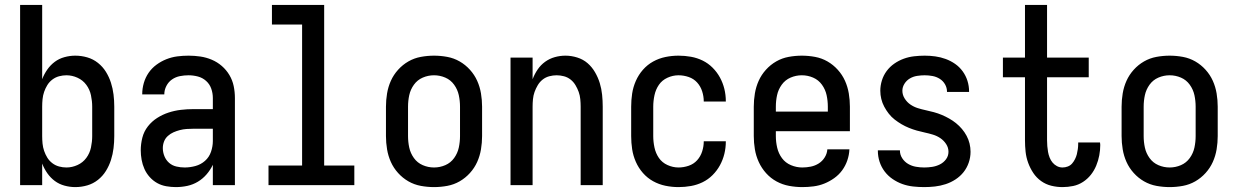

<svg xmlns="http://www.w3.org/2000/svg" viewBox="-20 -755 5040 783"><path d="M287 8Q265 8 243 2Q221 -4 203.5 -17Q186 -30 173 -48.5Q160 -67 152 -88V0H62V-735H152V-432Q160 -453 173 -471.5Q186 -490 203.5 -503Q221 -516 243 -522Q265 -528 287 -528Q312 -528 336 -521Q360 -514 379.5 -498.5Q399 -483 412 -462Q425 -441 432.5 -417.5Q440 -394 443 -369.5Q446 -345 446 -320V-200Q446 -175 443 -150.5Q440 -126 432.5 -102.5Q425 -79 412 -58Q399 -37 379.5 -21.5Q360 -6 336 1Q312 8 287 8ZM251 -72Q274 -72 296 -82Q318 -92 332 -111Q346 -130 351 -153.5Q356 -177 356 -200V-320Q356 -343 351 -366.5Q346 -390 332 -409Q318 -428 296 -438Q274 -448 251 -448Q236 -448 221 -444Q206 -440 193.5 -430.5Q181 -421 173 -408Q165 -395 160 -380.5Q155 -366 153.5 -350.5Q152 -335 152 -320V-200Q152 -185 153.5 -169.5Q155 -154 160 -139.5Q165 -125 173 -112Q181 -99 193.5 -89.5Q206 -80 221 -76Q236 -72 251 -72Z M697 8Q678 8 658 4.5Q638 1 621 -8.5Q604 -18 590.5 -33Q577 -48 569 -66Q561 -84 557.5 -103.5Q554 -123 554 -142Q554 -168 560.5 -193.5Q567 -219 583 -239.5Q599 -260 621 -274Q643 -288 667.5 -296Q692 -304 717.5 -307Q743 -310 769 -310H848V-355Q848 -375 841.5 -393.5Q835 -412 820.5 -425Q806 -438 787 -443Q768 -448 749 -448Q731 -448 713.5 -444.5Q696 -441 681.5 -431Q667 -421 658.5 -404.5Q650 -388 650 -370H560V-371Q560 -394 566.5 -416.5Q573 -439 586 -458Q599 -477 618 -491Q637 -505 658.5 -513.5Q680 -522 702.5 -525Q725 -528 749 -528Q773 -528 797 -524.5Q821 -521 843.5 -511.5Q866 -502 884.5 -486Q903 -470 915.5 -449Q928 -428 933 -404Q938 -380 938 -355V0H848V-83Q838 -62 822.5 -44Q807 -26 787 -14Q767 -2 744 3Q721 8 697 8ZM733 -72Q755 -72 777 -78Q799 -84 816 -99Q833 -114 840.5 -136Q848 -158 848 -180V-230H769Q755 -230 741 -229Q727 -228 713.5 -224.5Q700 -221 687.5 -215.5Q675 -210 664.5 -200.5Q654 -191 649 -178Q644 -165 644 -151Q644 -134 650.5 -118Q657 -102 669.5 -91Q682 -80 699 -76Q716 -72 733 -72Z M1075 0V-80H1212V-655H1089V-735H1302V-80H1425V0Z M1750 8Q1723 8 1696 3Q1669 -2 1645.5 -15.5Q1622 -29 1603.5 -49.5Q1585 -70 1574 -94.5Q1563 -119 1558.5 -146Q1554 -173 1554 -200V-320Q1554 -347 1558.5 -374Q1563 -401 1574 -425.5Q1585 -450 1603.5 -470.5Q1622 -491 1645.5 -504.5Q1669 -518 1696 -523Q1723 -528 1750 -528Q1777 -528 1804 -523Q1831 -518 1854.5 -504.5Q1878 -491 1896.5 -470.5Q1915 -450 1926 -425.5Q1937 -401 1941.5 -374Q1946 -347 1946 -320V-200Q1946 -173 1941.5 -146Q1937 -119 1926 -94.5Q1915 -70 1896.5 -49.5Q1878 -29 1854.5 -15.5Q1831 -2 1804 3Q1777 8 1750 8ZM1750 -72Q1774 -72 1796 -81.5Q1818 -91 1832 -110.5Q1846 -130 1851 -153Q1856 -176 1856 -200V-320Q1856 -344 1851 -367Q1846 -390 1832 -409.5Q1818 -429 1796 -438.5Q1774 -448 1750 -448Q1726 -448 1704 -438.5Q1682 -429 1668 -409.5Q1654 -390 1649 -367Q1644 -344 1644 -320V-200Q1644 -176 1649 -153Q1654 -130 1668 -110.5Q1682 -91 1704 -81.5Q1726 -72 1750 -72Z M2062 0V-520H2152V-432Q2160 -453 2172.5 -471.5Q2185 -490 2203 -503Q2221 -516 2242.5 -522Q2264 -528 2286 -528Q2310 -528 2334 -520.5Q2358 -513 2376 -497.5Q2394 -482 2406.5 -460.5Q2419 -439 2426 -416Q2433 -393 2435.5 -368.5Q2438 -344 2438 -320V0H2348V-320Q2348 -335 2346.5 -350.5Q2345 -366 2340 -380Q2335 -394 2327 -407.5Q2319 -421 2307 -430.5Q2295 -440 2280 -444Q2265 -448 2250 -448Q2235 -448 2220 -444Q2205 -440 2193 -430.5Q2181 -421 2173 -407.5Q2165 -394 2160 -380Q2155 -366 2153.5 -350.5Q2152 -335 2152 -320V0Z M2747 8Q2720 8 2693.5 2.5Q2667 -3 2643.5 -16Q2620 -29 2602 -49.5Q2584 -70 2573 -95Q2562 -120 2558 -146.5Q2554 -173 2554 -200V-320Q2554 -347 2558 -373.5Q2562 -400 2573 -425Q2584 -450 2602 -470.5Q2620 -491 2643.5 -504Q2667 -517 2693.5 -522.5Q2720 -528 2747 -528Q2773 -528 2798 -523.5Q2823 -519 2845.5 -508Q2868 -497 2886 -479Q2904 -461 2916 -439Q2928 -417 2934 -392.5Q2940 -368 2940 -342V-341H2850V-342Q2850 -362 2843.5 -382.5Q2837 -403 2823 -418.5Q2809 -434 2788.5 -441Q2768 -448 2747 -448Q2724 -448 2702 -438Q2680 -428 2667 -409Q2654 -390 2649 -366.5Q2644 -343 2644 -320V-200Q2644 -177 2649 -153.5Q2654 -130 2667 -111Q2680 -92 2702 -82Q2724 -72 2747 -72Q2768 -72 2788.5 -79Q2809 -86 2823 -101.5Q2837 -117 2843.5 -137.5Q2850 -158 2850 -178V-179H2940V-178Q2940 -152 2934 -127.5Q2928 -103 2916 -81Q2904 -59 2886 -41Q2868 -23 2845.5 -12Q2823 -1 2798 3.5Q2773 8 2747 8Z M3252 8Q3225 8 3198 3Q3171 -2 3147 -15Q3123 -28 3104.5 -48.5Q3086 -69 3074.5 -94Q3063 -119 3058.5 -146Q3054 -173 3054 -200V-320Q3054 -347 3058.5 -374Q3063 -401 3074 -425.5Q3085 -450 3103.5 -470.5Q3122 -491 3145.5 -504.5Q3169 -518 3196 -523Q3223 -528 3250 -528Q3277 -528 3304 -523Q3331 -518 3354.5 -504.5Q3378 -491 3396.5 -470.5Q3415 -450 3426 -425.5Q3437 -401 3441.5 -374Q3446 -347 3446 -320V-220H3144V-200Q3144 -176 3149.5 -152.5Q3155 -129 3169 -110Q3183 -91 3205.5 -81.5Q3228 -72 3252 -72Q3269 -72 3286.5 -75.5Q3304 -79 3319 -88.5Q3334 -98 3343.5 -113.5Q3353 -129 3354 -146H3444Q3443 -123 3435.5 -101Q3428 -79 3414.5 -60.5Q3401 -42 3382 -28.5Q3363 -15 3342 -6.5Q3321 2 3298 5Q3275 8 3252 8ZM3356 -300V-320Q3356 -344 3351 -367Q3346 -390 3332 -409.5Q3318 -429 3296 -438.5Q3274 -448 3250 -448Q3226 -448 3204 -438.5Q3182 -429 3168 -409.5Q3154 -390 3149 -367Q3144 -344 3144 -320V-300Z M3749 8Q3726 8 3703.5 5.5Q3681 3 3660 -4.5Q3639 -12 3620 -25Q3601 -38 3587.5 -56Q3574 -74 3567 -95.5Q3560 -117 3560 -140V-142H3650V-141Q3650 -124 3659.5 -109.5Q3669 -95 3683.5 -86.5Q3698 -78 3715 -75Q3732 -72 3749 -72Q3765 -72 3781.5 -74.5Q3798 -77 3813 -84.5Q3828 -92 3838 -105.5Q3848 -119 3848 -136Q3848 -153 3838.5 -167.5Q3829 -182 3815 -191.5Q3801 -201 3784.5 -206Q3768 -211 3751.5 -214.5Q3735 -218 3719 -222.5Q3703 -227 3687 -233.5Q3671 -240 3656.5 -248.5Q3642 -257 3628.5 -267.5Q3615 -278 3604.5 -291.5Q3594 -305 3586 -320Q3578 -335 3574 -351.5Q3570 -368 3570 -385Q3570 -406 3576.5 -427Q3583 -448 3596 -465.5Q3609 -483 3627 -495.5Q3645 -508 3665.5 -515.5Q3686 -523 3708 -525.5Q3730 -528 3751 -528Q3773 -528 3794.5 -525Q3816 -522 3836.5 -514.5Q3857 -507 3875 -494.5Q3893 -482 3906 -464Q3919 -446 3925.5 -425Q3932 -404 3932 -382V-380H3842V-381Q3842 -397 3834 -411Q3826 -425 3812.5 -433.5Q3799 -442 3783 -445Q3767 -448 3751 -448Q3736 -448 3720 -445.5Q3704 -443 3690.5 -435Q3677 -427 3668.5 -413.5Q3660 -400 3660 -385Q3660 -368 3669.5 -353Q3679 -338 3693 -328.5Q3707 -319 3723 -314Q3739 -309 3755.5 -305.5Q3772 -302 3788.5 -297.5Q3805 -293 3820.5 -286.5Q3836 -280 3851 -271.5Q3866 -263 3879 -252.5Q3892 -242 3903 -229Q3914 -216 3922 -201Q3930 -186 3934 -169.5Q3938 -153 3938 -136Q3938 -113 3930.5 -91.5Q3923 -70 3909.5 -53Q3896 -36 3877 -23.5Q3858 -11 3836.5 -4Q3815 3 3793 5.5Q3771 8 3749 8Z M4313 8Q4290 8 4267.5 2.5Q4245 -3 4226 -16.5Q4207 -30 4194 -49.5Q4181 -69 4173 -91Q4165 -113 4162.5 -136Q4160 -159 4160 -183V-440H4070V-520H4160V-735H4250V-520H4420V-440H4250V-183Q4250 -171 4251 -159Q4252 -147 4254 -135.5Q4256 -124 4260.5 -112.5Q4265 -101 4272.5 -92Q4280 -83 4290.5 -77.5Q4301 -72 4313 -72Q4324 -72 4334.5 -76Q4345 -80 4352 -88Q4359 -96 4364 -106Q4369 -116 4371.5 -126Q4374 -136 4375.5 -147Q4377 -158 4377 -169V-174H4466Q4466 -172 4466.5 -169.5Q4467 -167 4467 -164Q4467 -143 4463 -121.5Q4459 -100 4450.5 -79.5Q4442 -59 4428.5 -42Q4415 -25 4396.5 -13Q4378 -1 4356.5 3.5Q4335 8 4313 8Z M4750 8Q4723 8 4696 3Q4669 -2 4645.5 -15.5Q4622 -29 4603.5 -49.5Q4585 -70 4574 -94.5Q4563 -119 4558.5 -146Q4554 -173 4554 -200V-320Q4554 -347 4558.5 -374Q4563 -401 4574 -425.5Q4585 -450 4603.5 -470.5Q4622 -491 4645.5 -504.5Q4669 -518 4696 -523Q4723 -528 4750 -528Q4777 -528 4804 -523Q4831 -518 4854.5 -504.5Q4878 -491 4896.5 -470.5Q4915 -450 4926 -425.5Q4937 -401 4941.5 -374Q4946 -347 4946 -320V-200Q4946 -173 4941.5 -146Q4937 -119 4926 -94.5Q4915 -70 4896.5 -49.5Q4878 -29 4854.5 -15.5Q4831 -2 4804 3Q4777 8 4750 8ZM4750 -72Q4774 -72 4796 -81.5Q4818 -91 4832 -110.5Q4846 -130 4851 -153Q4856 -176 4856 -200V-320Q4856 -344 4851 -367Q4846 -390 4832 -409.5Q4818 -429 4796 -438.5Q4774 -448 4750 -448Q4726 -448 4704 -438.5Q4682 -429 4668 -409.5Q4654 -390 4649 -367Q4644 -344 4644 -320V-200Q4644 -176 4649 -153Q4654 -130 4668 -110.5Q4682 -91 4704 -81.5Q4726 -72 4750 -72Z"/></svg>

Font: Iosevka Term Medium
Style: Regular
Weight: 500
Monospace: yes
Designer: Belleve Invis
Foundry: Belleve Invis
Version: Version 26.3.1